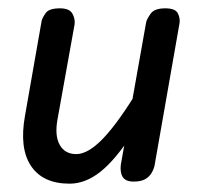

<svg xmlns="http://www.w3.org/2000/svg" viewBox="-20 -436 479 461"><path d="M147 5Q83 5 54.5 -37.5Q26 -80 40 -158L80 -386Q82 -394 90 -405Q98 -416 124 -416Q147 -416 154 -403Q161 -390 159 -377L118 -149Q111 -110 123.5 -88Q136 -66 163 -66Q192 -66 228.5 -104.5Q265 -143 314 -224L298 -115Q257 -52 221 -23.5Q185 5 147 5ZM301 0Q282 0 275 -10.5Q268 -21 270 -40L331 -383Q333 -391 342 -403.5Q351 -416 377 -416Q401 -416 407 -404Q413 -392 411 -380L351 -38Q349 -29 343.5 -20Q338 -11 328 -5.5Q318 0 301 0Z"/></svg>

Font: Edu VIC WA NT Beginner Medium
Style: Regular
Weight: 500
Designer: Tina and Corey Anderson
Foundry: Google for Education
Version: Version 1.003